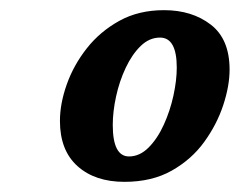

<svg xmlns="http://www.w3.org/2000/svg" viewBox="-20 -739 472 378"><path d="M225 -381Q167 -381 132.5 -412Q98 -443 98 -501Q98 -535 111.5 -573Q125 -611 151 -644Q177 -677 215 -698Q253 -719 303 -719Q358 -719 395 -690.5Q432 -662 432 -602Q432 -570 419.5 -532Q407 -494 382 -459.5Q357 -425 318 -403Q279 -381 225 -381ZM234 -431Q255 -431 272.5 -448.5Q290 -466 302.5 -493.5Q315 -521 321.5 -551Q328 -581 328 -606Q328 -665 295 -665Q274 -665 257 -648.5Q240 -632 227.5 -605.5Q215 -579 208.5 -549Q202 -519 202 -493Q202 -431 234 -431Z"/></svg>

Font: Noto Serif ExtraCondensed ExtraBold
Style: Italic
Weight: 800
Width: 2
Italic angle: -12°
Designer: Monotype Design Team
Foundry: Monotype Imaging Inc.
Version: Version 2.013